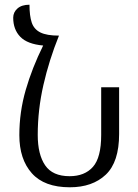

<svg xmlns="http://www.w3.org/2000/svg" viewBox="-20 -784 586 814"><path d="M276 10Q168 10 115 -49.5Q62 -109 62 -211Q62 -309 89 -402.5Q116 -496 163 -591Q96 -597 66 -628Q36 -659 36 -709Q36 -732 54 -748Q72 -764 105 -764Q105 -717 114.5 -688.5Q124 -660 151 -646.5Q178 -633 230 -633Q188 -529 164 -423.5Q140 -318 140 -212Q140 -129 171.5 -83Q203 -37 275 -37Q339 -37 374 -76.5Q409 -116 409 -212V-414H485V-216Q485 -97 428.5 -43.5Q372 10 276 10Z"/></svg>

Font: Noto Serif Armenian Condensed
Style: Regular
Weight: 400
Width: 3
Designer: Monotype Design Team
Foundry: Monotype Imaging Inc.
Version: Version 2.008; ttfautohint (v1.8.4.7-5d5b)